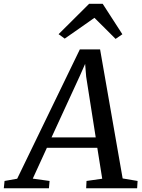

<svg xmlns="http://www.w3.org/2000/svg" viewBox="-86 -1014 766 1034"><path d="M-65.5 0 -61.5 -39.5 6.5 -51.5 344 -748H453L574.5 -53L655 -39.5L652.5 0H378L380 -39.5L464.5 -51.5L438 -218H166.5L90.5 -52L181 -39.5L177.5 0ZM191.5 -274H429.5L378 -601.5L372.5 -670L344.5 -606.5ZM229.5 -830 394 -993.5H467L573 -829.5L536.5 -804.5Q508 -833 479.5 -861.5Q451 -890 422.5 -918Q382.5 -890 342.8 -862Q303 -834 262.5 -806Z"/></svg>

Font: Merriweather 20pt
Style: Italic
Weight: 400
Italic angle: -7.8°
Version: Version 2.101